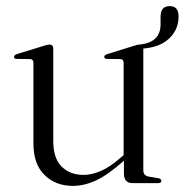

<svg xmlns="http://www.w3.org/2000/svg" viewBox="-20 -600 605 629"><path d="M89.5 -129.5V-394Q89.5 -406 78.5 -406.5L35 -407Q26 -407.5 26 -413.5Q26 -419.5 36 -423L120.5 -449Q135 -454 142 -454Q154.5 -454 154.5 -441V-138Q154.5 -81.5 182 -54.2Q209.5 -27 254 -27Q281 -27 311.5 -40.5Q342 -54 376.5 -84.5L385 -92V-394Q385 -406 374 -406.5L331 -407Q321.5 -407.5 321.5 -413.5Q321.5 -419.5 332 -423L416 -449Q422 -451 426.5 -452Q428 -453 430 -453.5Q432 -453.5 433 -453.5Q436 -454 436.5 -454Q506 -460.5 506 -520V-545Q506 -580 536 -580Q565 -580 565 -546Q565 -503.5 534.8 -474.5Q504.5 -445.5 449.5 -441V-42Q449.5 -25 467 -21.5L497.5 -16.5Q508.5 -14.5 508.5 -7.5Q508.5 0 497.5 0H414Q386 0 386 -32V-73.5Q333.5 -27 294.8 -9Q256 9 219 9Q162 9 125.8 -26.8Q89.5 -62.5 89.5 -129.5Z"/></svg>

Font: Fraunces 72pt S000 Light
Style: Regular
Weight: 300
Version: Version 1.000; ttfautohint (v1.8.3)